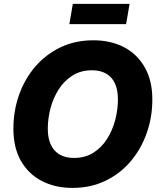

<svg xmlns="http://www.w3.org/2000/svg" viewBox="-20 -942 809 973"><path d="M347.2 10.3Q259.3 10.3 191.7 -24.9Q124 -60.1 85.9 -127Q47.9 -193.8 47.9 -289.6Q47.9 -379.9 76.4 -460.7Q105 -541.5 158.2 -603.8Q211.4 -666 286.1 -701.9Q360.8 -737.8 453.1 -737.8Q541 -737.8 608.2 -702.9Q675.3 -668 713.6 -600.8Q752 -533.7 752 -437.5Q752 -347.2 723.1 -266.4Q694.3 -185.5 641.1 -123.3Q587.9 -61 513.4 -25.4Q439 10.3 347.2 10.3ZM354.5 -141.6Q411.1 -141.6 453.1 -168Q495.1 -194.3 522.7 -238.3Q550.3 -282.2 564 -334.5Q577.6 -386.7 577.6 -438Q577.6 -486.8 562.3 -519.8Q546.9 -552.7 517.3 -569.3Q487.8 -585.9 445.8 -585.9Q389.6 -585.9 347.4 -559.3Q305.2 -532.7 277.3 -488.8Q249.5 -444.8 235.8 -392.8Q222.2 -340.8 222.2 -289.6Q222.2 -241.2 237.8 -208.3Q253.4 -175.3 283 -158.4Q312.5 -141.6 354.5 -141.6ZM636.7 -922.4 619.1 -819.8H331.5L349.1 -922.4Z"/></svg>

Font: Inter 17pt ExtraBold
Style: Italic
Weight: 800
Italic angle: -9.3988°
Version: Version 4.001;git-66647c0bb